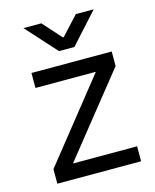

<svg xmlns="http://www.w3.org/2000/svg" viewBox="-112 -815 722 892"><g transform="rotate(-15 249.5 -369.5)"><path d="M87 -739 219 -593H293L425 -739H339L257 -650H253L173 -739ZM52 0H455V-72H148V-74L455 -458V-528H69V-456H358V-454L52 -70Z"/></g></svg>

Font: Be Vietnam
Style: Regular
Weight: 400
Designer: Gabriel Lam
Foundry: TypeRant
Version: Version 4.000